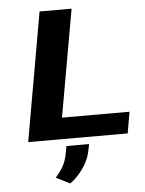

<svg xmlns="http://www.w3.org/2000/svg" viewBox="-62 -760 801 1057"><g transform="rotate(-5 338.5 -232.0)"><path d="M269 -118 374 -711H197L72 0H622L642 -118ZM206 208 283 247C297 237 310 226 323 212C356 177 388 130 398 75L405 40H280L272 82C262 138 237 174 206 208Z"/></g></svg>

Font: Asimov
Style: XWidIt
Weight: 500
Designer: Google
Version: Version 2.000980; 2014